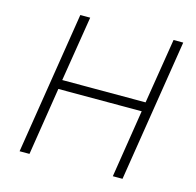

<svg xmlns="http://www.w3.org/2000/svg" viewBox="-103 -812 939 919"><g transform="rotate(15 366.0 -352.5)"><path d="M72 0 184 -705H233L181 -382H594L646 -705H694L582 0H534L587 -336H174L121 0Z"/></g></svg>

Font: Nunito Sans 7pt SemiCondensed ExtraLight
Style: Italic
Weight: 250
Width: 4
Italic angle: -9°
Designer: Vernon Adams
Foundry: Vernon Adams
Version: Version 3.101;gftools[0.9.27]